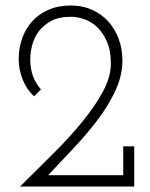

<svg xmlns="http://www.w3.org/2000/svg" viewBox="-20 -678 545 698"><path d="M155 -41H428V-146H468V0H53Q116 -62 175.5 -121.5Q235 -181 281 -237.5Q327 -294 355 -346.5Q383 -399 383 -446Q383 -495 368.5 -527.5Q354 -560 332.5 -580Q311 -600 285.5 -608.5Q260 -617 238 -617Q193 -617 164.5 -601Q136 -585 119.5 -562Q103 -539 96.5 -512Q90 -485 90 -463Q90 -428 100 -401Q110 -374 129 -353L104 -328Q78 -351 63 -387.5Q48 -424 48 -463Q48 -503 60.5 -538.5Q73 -574 97 -600.5Q121 -627 156.5 -642.5Q192 -658 238 -658Q280 -658 314.5 -642.5Q349 -627 373.5 -600Q398 -573 411.5 -536.5Q425 -500 425 -458Q425 -404 400.5 -350.5Q376 -297 337 -245Q298 -193 250 -142Q202 -91 155 -41Z"/></svg>

Font: Josefin Slab
Style: Regular
Weight: 400
Designer: Santiago Orozco
Foundry: Typemade
Version: Version 1.000